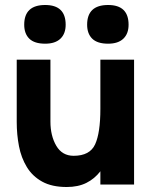

<svg xmlns="http://www.w3.org/2000/svg" viewBox="-20 -739 609 769"><path d="M77 -640Q77 -719 161 -719Q243 -719 243 -640Q243 -604 222 -584Q201 -564 161 -564Q118 -564 97.5 -584Q77 -604 77 -640ZM329 -640Q329 -719 413 -719Q495 -719 495 -640Q495 -604 474 -584Q453 -564 413 -564Q370 -564 349.5 -584Q329 -604 329 -640ZM182 -252Q182 -195 205.5 -155Q229 -115 275 -115Q340 -115 361 -161Q382 -207 382 -303V-500H517V0H382V-53Q359 -23 326 -6.5Q293 10 247 10Q188 10 149 -11.5Q110 -33 87.5 -70Q65 -107 56 -153.5Q47 -200 47 -250V-500H182Z"/></svg>

Font: Haskoy ExtraBold
Style: Regular
Weight: 800
Designer: Ertekin Erdin
Foundry: Ertekin Erdin
Version: Version 2.000; ttfautohint (v1.8.4.7-5d5b)